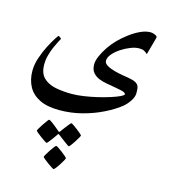

<svg xmlns="http://www.w3.org/2000/svg" viewBox="-141 -574 1083 1227"><g transform="rotate(15 400.5 39.5)"><path d="M747.1 -440.4 714.4 -321.8Q703.1 -332 691.9 -338.4Q680.7 -344.7 657.7 -344.7Q633.8 -344.7 602.3 -332.5Q570.8 -320.3 541.3 -300.8Q511.7 -281.2 492.4 -258.3Q473.1 -235.4 473.1 -213.9Q473.1 -196.8 493.9 -184.3Q514.6 -171.9 544.4 -163.8Q574.2 -155.8 601.1 -151.4Q639.6 -146 665.5 -139.4Q691.4 -132.8 704.1 -118.2Q711.4 -109.4 713.1 -95.5Q714.8 -81.5 714.8 -62Q714.8 -39.1 696.3 -10.7Q677.7 17.6 653.3 37.1Q611.3 70.3 550 100.6Q488.8 130.9 416.3 149.9Q343.8 168.9 266.6 168.9Q185.5 168.9 134.5 143.6Q83.5 118.2 59.6 73.2Q35.6 28.3 35.6 -29.8Q35.6 -71.8 50.8 -116.9Q65.9 -162.1 85.9 -200.9Q106 -239.7 121.8 -263.9Q137.7 -288.1 139.2 -288.1Q142.6 -288.1 151.1 -282Q159.7 -275.9 159.2 -273.4Q158.2 -271 148.9 -254.2Q139.6 -237.3 127.9 -211.2Q116.2 -185.1 107.2 -153.3Q98.1 -121.6 98.1 -88.9Q98.1 -30.3 128.9 -0.7Q159.7 28.8 209.2 38.6Q258.8 48.3 315.4 48.3Q351.6 48.3 395.8 41.7Q439.9 35.2 483.9 24.7Q527.8 14.2 564.5 2.4Q601.1 -9.3 623.3 -20Q645.5 -30.8 645.5 -37.1Q645.5 -48.8 614.3 -55.7Q583 -62.5 513.7 -74.2Q490.7 -78.1 465.8 -87.6Q440.9 -97.2 423.6 -116.9Q406.2 -136.7 406.2 -171.9Q406.2 -195.8 419.9 -227.5Q433.6 -259.3 456.1 -292.2Q478.5 -325.2 505.4 -352.1Q533.2 -379.9 567.1 -405.3Q601.1 -430.7 636.2 -446.8Q671.4 -462.9 702.1 -462.9Q715.8 -462.9 731.4 -456.1Q747.1 -449.2 747.1 -440.4ZM387.2 455.1Q387.2 458.5 379.6 472.2Q372.1 485.8 361.6 502.2Q351.1 518.6 341.6 530.5Q332 542.5 327.6 542.5Q325.7 542.5 313.5 534.4Q301.3 526.4 285.9 515.4Q270.5 504.4 259.3 494.9Q248 485.4 248 482.4Q248 479 256.1 465.1Q264.2 451.2 274.9 434.8Q285.6 418.5 295.2 406.5Q304.7 394.5 307.6 394.5Q311 394.5 323.7 402.8Q336.4 411.1 351.1 422.4Q365.7 433.6 376.5 443.1Q387.2 452.6 387.2 455.1ZM442.4 290Q442.4 293.5 434.8 306.9Q427.2 320.3 416.7 336.4Q406.2 352.5 397 364.5Q387.7 376.5 384.8 376.5Q382.8 376.5 371.3 368.4Q359.9 360.4 345.5 349.6Q331.1 338.9 320.3 330.6Q309.6 322.3 308.6 321.8Q304.7 317.9 301.8 317.9Q299.3 317.9 296.4 322.8Q295.9 323.7 288.6 334.2Q281.2 344.7 271.5 358.2Q261.7 371.6 253.2 381.8Q244.6 392.1 241.2 392.1Q239.3 392.1 227.1 384Q214.8 376 199.7 364.7Q184.6 353.5 173.3 344Q162.1 334.5 162.1 332Q162.1 328.6 170.2 314.9Q178.2 301.3 189.2 284.9Q200.2 268.6 209.2 256.6Q218.3 244.6 220.2 244.6Q224.6 244.6 236.1 252.4Q247.6 260.3 260.7 270.8Q273.9 281.2 283.7 289.8Q293.5 298.3 294.4 298.8Q299.3 303.2 301.3 303.2Q304.7 303.2 309.1 296.9Q309.6 295.9 317.1 285.6Q324.7 275.4 334.7 262.2Q344.7 249 353 239.3Q361.3 229.5 363.3 229.5Q366.7 229.5 379.2 237.8Q391.6 246.1 406.2 257.3Q420.9 268.6 431.6 278.1Q442.4 287.6 442.4 290Z"/></g></svg>

Font: Scheherazade New SemiBold
Style: Regular
Weight: 600
Designer: SIL International
Foundry: SIL International
Version: Version 4.000